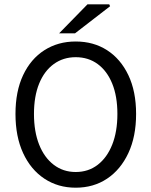

<svg xmlns="http://www.w3.org/2000/svg" viewBox="-20 -861 704 893"><path d="M332 12Q250 12 186.5 -30Q123 -72 87.5 -149Q52 -226 52 -331Q52 -436 87.5 -511.5Q123 -587 186.5 -627.5Q250 -668 332 -668Q415 -668 478 -627.5Q541 -587 577 -511.5Q613 -436 613 -331Q613 -226 577 -149Q541 -72 478 -30Q415 12 332 12ZM332 -61Q391 -61 434.5 -94.5Q478 -128 502 -188.5Q526 -249 526 -331Q526 -413 502 -472Q478 -531 434.5 -563Q391 -595 332 -595Q274 -595 230 -563Q186 -531 162 -472Q138 -413 138 -331Q138 -249 162 -188.5Q186 -128 230 -94.5Q274 -61 332 -61ZM255 -706 387 -841H488L492 -832L329 -706Z"/></svg>

Font: Mada
Style: Regular
Weight: 400
Designer: Khaled Hosny
Version: Version 1.5